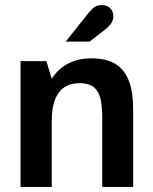

<svg xmlns="http://www.w3.org/2000/svg" viewBox="-20 -737 605 757"><path d="M61 0V-496H163L184 -426Q196 -447 217.5 -465.5Q239 -484 269.5 -495.5Q300 -507 340 -507Q402 -507 438 -483Q474 -459 489.5 -414.5Q505 -370 505 -307V0H383V-275Q383 -311 377.5 -341.5Q372 -372 353 -390.5Q334 -409 293 -409Q239 -409 211.5 -371.5Q184 -334 184 -261V0ZM239 -573 329 -686Q343 -703 354 -710Q365 -717 381 -717Q402 -717 414.5 -704.5Q427 -692 427 -672Q427 -659 419 -646Q411 -633 389 -616L333 -573Z"/></svg>

Font: Atkinson Hyperlegible Next SemiBold
Style: Regular
Weight: 600
Designer: Elliott Scott, Megan Eiswerth, Linus Boman, Theodore Petrosky, Letters from Sweden
Foundry: Applied Design Works, Letters from Sweden
Version: Version 2.001